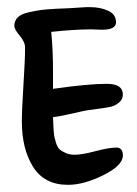

<svg xmlns="http://www.w3.org/2000/svg" viewBox="-20 -552 383 536"><path d="M304 -489Q303 -469 265 -469Q260 -469 249.5 -469.5Q239 -470 234 -470Q188 -470 123 -463Q128 -415 128 -350V-304Q226 -318 278 -318Q323 -318 323 -288Q323 -274 311.5 -265Q300 -256 287.5 -253.5Q275 -251 252.5 -248Q230 -245 223 -244Q216 -243 181.5 -235Q147 -227 128 -225Q128 -220 129 -201Q130 -182 131 -175Q132 -168 136 -154.5Q140 -141 146 -135.5Q152 -130 163 -125Q174 -120 189 -120Q209 -120 246.5 -130Q284 -140 305 -140Q323 -140 323 -118Q323 -90 268.5 -63Q214 -36 170 -36Q104 -36 72.5 -86Q41 -136 41 -213Q41 -245 45.5 -315.5Q50 -386 50 -419Q50 -435 35 -452.5Q20 -470 20 -480Q20 -494 29.5 -503.5Q39 -513 59.5 -517.5Q80 -522 94 -524Q108 -526 136.5 -527.5Q165 -529 172 -529L220 -532H233Q260 -532 282 -522Q304 -512 304 -489Z"/></svg>

Font: Because We Mentor
Style: Regular
Weight: 400
Designer: Liz Wetzel, Aaron Williamson, Russ McMullin
Foundry: Red Hat
Version: Version 1.000